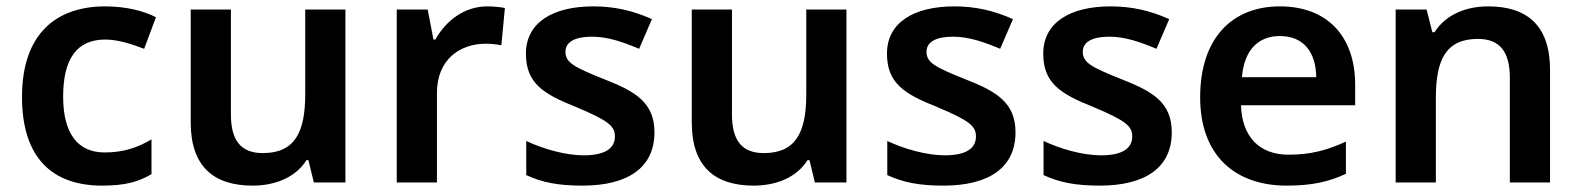

<svg xmlns="http://www.w3.org/2000/svg" viewBox="-20 -638 4957 602"><path d="M300 -56C370 -56 413 -67 455 -92V-201C413 -176 368 -160 308 -160C224 -160 178 -219 178 -335C178 -454 221 -514 310 -514C348 -514 390 -501 432 -485L469 -584C432 -603 377 -618 310 -618C157 -618 49 -533 49 -334C49 -142 145 -56 300 -56Z M1063 -608H937V-343C937 -224 905 -158 804 -158C735 -158 704 -198 704 -279V-608H578V-254C578 -116 650 -56 772 -56C840 -56 906 -80 941 -136H947L964 -66H1063Z M1508 -618C1434 -618 1377 -571 1345 -514H1339L1321 -608H1224V-66H1350V-347C1350 -452 1423 -501 1503 -501C1517 -501 1539 -499 1552 -496L1563 -613C1549 -616 1525 -618 1508 -618Z M2032 -223C2032 -316 1973 -351 1876 -389C1778 -428 1753 -442 1753 -476C1753 -506 1782 -523 1836 -523C1886 -523 1934 -506 1984 -485L2024 -578C1964 -605 1906 -618 1840 -618C1713 -618 1629 -567 1629 -470C1629 -379 1681 -344 1785 -303C1890 -259 1908 -242 1908 -210C1908 -174 1879 -151 1810 -151C1753 -151 1683 -171 1630 -196V-89C1680 -66 1730 -56 1806 -56C1951 -56 2032 -114 2032 -223Z M2634 -608H2508V-343C2508 -224 2476 -158 2375 -158C2306 -158 2275 -198 2275 -279V-608H2149V-254C2149 -116 2221 -56 2343 -56C2411 -56 2477 -80 2512 -136H2518L2535 -66H2634Z M3164 -223C3164 -316 3105 -351 3008 -389C2910 -428 2885 -442 2885 -476C2885 -506 2914 -523 2968 -523C3018 -523 3066 -506 3116 -485L3156 -578C3096 -605 3038 -618 2972 -618C2845 -618 2761 -567 2761 -470C2761 -379 2813 -344 2917 -303C3022 -259 3040 -242 3040 -210C3040 -174 3011 -151 2942 -151C2885 -151 2815 -171 2762 -196V-89C2812 -66 2862 -56 2938 -56C3083 -56 3164 -114 3164 -223Z M3654 -223C3654 -316 3595 -351 3498 -389C3400 -428 3375 -442 3375 -476C3375 -506 3404 -523 3458 -523C3508 -523 3556 -506 3606 -485L3646 -578C3586 -605 3528 -618 3462 -618C3335 -618 3251 -567 3251 -470C3251 -379 3303 -344 3407 -303C3512 -259 3530 -242 3530 -210C3530 -174 3501 -151 3432 -151C3375 -151 3305 -171 3252 -196V-89C3302 -66 3352 -56 3428 -56C3573 -56 3654 -114 3654 -223Z M3993 -618C3843 -618 3743 -518 3743 -333C3743 -148 3855 -56 4014 -56C4094 -56 4146 -68 4200 -93V-194C4141 -167 4090 -153 4020 -153C3928 -153 3874 -210 3871 -308H4229V-372C4229 -527 4139 -618 3993 -618ZM3993 -525C4070 -525 4106 -471 4107 -396H3874C3881 -481 3925 -525 3993 -525Z M4646 -618C4578 -618 4513 -593 4478 -537H4471L4453 -608H4356V-66H4482V-331C4482 -450 4513 -516 4614 -516C4683 -516 4714 -475 4714 -394V-66H4840V-419C4840 -559 4767 -618 4646 -618Z"/></svg>

Font: Noto Sans Malayalam UI SemiBold
Style: Regular
Weight: 600
Designer: Jelle Bosma - Monotype Design Team
Foundry: Monotype Imaging Inc.
Version: Version 2.104